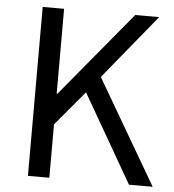

<svg xmlns="http://www.w3.org/2000/svg" viewBox="-52 -782 751 831"><g transform="rotate(5 323.0 -367.0)"><path d="M100 0V-734H193V-365H196L502 -734H606L377 -454L642 0H539L319 -382L193 -232V0Z"/></g></svg>

Font: Noto Sans SC
Style: Regular
Weight: 400
Designer: Ryoko NISHIZUKA  (kana, bopomofo & ideographs); Paul D. Hunt (Latin, Greek & Cyrillic); Sandoll Communications , Soo-you
Foundry: Adobe
Version: Version 2.002;hotconv 1.0.116;makeotfexe 2.5.65601